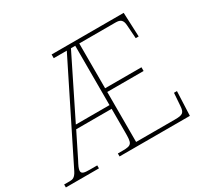

<svg xmlns="http://www.w3.org/2000/svg" viewBox="-150 -918 1188 1121"><g transform="rotate(-30 444.5 -357.0)"><path d="M-4 0H219V-20H168C131 -20 114 -24 114 -43C114 -57 123 -75 138 -103L218 -264H457V-108C457 -31 454 -20 390 -20H358V0H832L839 -163H819L813 -79C810 -33 799 -25 745 -25H484V-362H729V-387H484V-689H728C760 -689 777 -680 779 -638L785 -551H805L798 -714H312V-689H400L86 -58C69 -24 53 -20 35 -20H-4ZM230 -289 428 -689H457V-289Z"/></g></svg>

Font: Noto Serif Malayalam Thin
Style: Regular
Weight: 100
Designer: Indian type Foundry, Jelle Bosma, Monotype Design Team
Foundry: Monotype Imaging Inc.
Version: Version 2.104